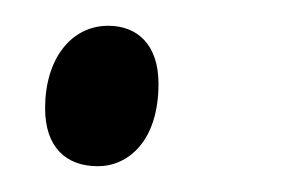

<svg xmlns="http://www.w3.org/2000/svg" viewBox="-20 -122 221 149"><path d="M56 7C79 7 103 -12 103 -57C103 -88 86 -102 64 -102C35 -102 15 -76 15 -38C15 -8 31 7 56 7Z"/></svg>

Font: Noto Serif Tamil ExtraCondensed Light
Style: Italic
Weight: 300
Width: 2
Italic angle: -12°
Designer: Indian Type Foundry, Tom Grace, and the Monotype Design Team
Foundry: Monotype Imaging Inc.
Version: Version 2.003